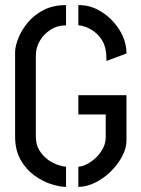

<svg xmlns="http://www.w3.org/2000/svg" viewBox="-20 -725 552 750"><path d="M238 5Q214 5 180.5 -5.5Q147 -16 114.5 -39.5Q82 -63 60.5 -100.5Q39 -138 39 -192V-524Q40 -547 52.5 -578Q65 -609 89.5 -638Q114 -667 150.5 -686Q187 -705 238 -705V-626Q204 -626 177 -608.5Q150 -591 135 -564.5Q120 -538 120 -508V-192Q120 -159 134.5 -136.5Q149 -114 169 -100Q189 -86 208.5 -80Q228 -74 238 -74ZM286 5V-74Q299 -74 317 -82.5Q335 -91 352.5 -107Q370 -123 381.5 -144Q393 -165 393 -190V-278H286V-353H474V-176Q474 -146 457 -114Q440 -82 412.5 -55Q385 -28 351.5 -11.5Q318 5 286 5ZM396 -487 395 -512Q393 -543 380.5 -564.5Q368 -586 350.5 -599.5Q333 -613 315.5 -619.5Q298 -626 286 -626V-705Q334 -706 377 -678.5Q420 -651 447 -607.5Q474 -564 474 -516Z"/></svg>

Font: Stick No Bills
Style: Regular
Weight: 400
Version: Version 2.000